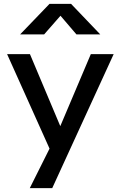

<svg xmlns="http://www.w3.org/2000/svg" viewBox="-20 -780 630 1000"><path d="M17 -498H136L294 -123L453 -498H572L252 200H135L238 -6ZM350 -760 502 -601H378L295 -698L210 -601H85L238 -760Z"/></svg>

Font: Syne SemiBold
Style: Regular
Weight: 600
Designer: Lucas Descroix
Foundry: Bonjour Monde
Version: Version 2.200; ttfautohint (v1.8.4)